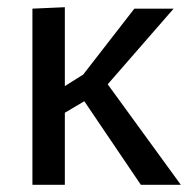

<svg xmlns="http://www.w3.org/2000/svg" viewBox="-20 -513 522 533"><path d="M70 -489 160 -493V-274L211 -306L353 -489H462L279 -279L482 0H371L214 -232L160 -200V0H70Z"/></svg>

Font: Murecho
Style: Regular
Weight: 400
Designer: Neil Summerour
Foundry: Positype
Version: Version 1.010; ttfautohint (v1.8.3)